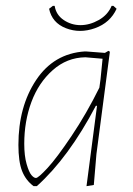

<svg xmlns="http://www.w3.org/2000/svg" viewBox="-20 -633 454 657"><path d="M368 -613 379 -603Q357 -555 305 -536.5Q253 -518 205.5 -536.5Q158 -555 148 -603L161 -613H167Q172 -582 198 -564.5Q224 -547 255.5 -547Q287 -547 318 -564.5Q349 -582 362 -613ZM270 -457H274L339 -452L351 -459L356 -456L310 -106L301 0L276 4L312 -271H308Q215 -94 106 4H95Q68 -16 55.5 -48Q43 -80 43 -137Q43 -268 103.5 -359Q164 -450 270 -457ZM63 -141Q63 -100 71 -72Q79 -44 87.5 -34Q96 -24 103 -24Q111 -24 142.5 -58Q174 -92 225 -168Q276 -244 320 -333L324 -362L331 -432L272 -437Q209 -436 160.5 -393Q112 -350 87.5 -284Q63 -218 63 -141Z"/></svg>

Font: Alegreya Sans Thin
Style: Italic
Weight: 100
Italic angle: -7°
Designer: Juan Pablo del Peral
Foundry: Huerta Tipografica
Version: Version 2.007